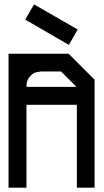

<svg xmlns="http://www.w3.org/2000/svg" viewBox="-20 -869 480 889"><path d="M334 -466.8 262.7 -538.1H170.9Q168 -538.1 150.4 -535.2Q133.8 -532.2 120.1 -516.6Q112.3 -508.8 107.4 -497.1Q102.5 -484.4 102.5 -466.8ZM418 0H335.9V-383.8H102.5V0H19.5V-620.1H296.9V-621.1L357.4 -560.5L418 -500ZM137.7 -848.6Q205.1 -809.6 339.8 -732.4Q326.2 -708 298.8 -661.1L96.7 -778.3Z"/></svg>

Font: mr_KirucoupageG
Style: Regular
Weight: 400
Designer: Jan Henkel
Version: Version 1.00 May 25, 2020, initial release